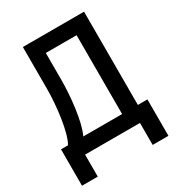

<svg xmlns="http://www.w3.org/2000/svg" viewBox="-197 -811 980 1071"><g transform="rotate(-30 293.0 -275.5)"><path d="M14.6 141.6H116.2V0H469.7V141.6H571.3V-92.8H509.8V-693.4H115.7V-424.3C115.7 -317.4 96.2 -153.3 59.6 -92.8H14.6ZM408.2 -92.8H158.2C193.8 -166 210 -323.2 210 -427.2V-600.6H408.2Z"/></g></svg>

Font: Cascadia Code PL
Style: Regular
Weight: 400
Monospace: yes
Designer: Aaron Bell
Foundry: Saja Typeworks
Version: Version 2404.023